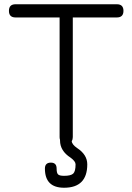

<svg xmlns="http://www.w3.org/2000/svg" viewBox="-20 -675 621 902"><path d="M322 -31Q322 -20 317 -12Q318 4 343 21Q390 52 390 97Q390 207 281 207Q191 207 191 117Q191 89 219 89Q246 89 246 117Q246 138 253 144.5Q260 151 281 151Q313 151 324 140.5Q335 130 335 97Q335 83 312 66Q262 34 262 -15V-18Q260 -24 260 -31V-593H53Q22 -593 22 -624Q22 -655 53 -655H529Q560 -655 560 -624Q560 -593 529 -593H322Z"/></svg>

Font: Jura Medium
Style: Regular
Weight: 500
Designer: Daniel Johnson, Alexei Vanyashin
Foundry: Daniel Johnson
Version: Version 5.103